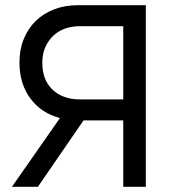

<svg xmlns="http://www.w3.org/2000/svg" viewBox="-20 -720 674 740"><path d="M455 0V-256H302L126 0H26L211 -265Q139 -284 97 -340.5Q55 -397 55 -479Q55 -529 71.5 -569.5Q88 -610 117.5 -639Q147 -668 188.5 -684Q230 -700 280 -700H542V0ZM455 -619H287Q255 -619 228.5 -609Q202 -599 183 -580Q164 -561 153.5 -535.5Q143 -510 143 -478Q143 -412 182.5 -374.5Q222 -337 287 -337H455Z"/></svg>

Font: NT Somic
Style: Regular
Weight: 400
Designer: Ravid Balaliev — lead type designer, mastering
Michael Voronin — secret advisor, marketing
Ivan Kovalenko — best boy
Foundry: NT Type
Version: Version 0.7